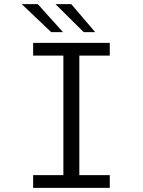

<svg xmlns="http://www.w3.org/2000/svg" viewBox="-20 -907 690 927"><path d="M140 0V-61.5H286V-638.5H140V-700H510V-638.5H363V-61.5H510V0ZM384 -752 248 -887H324L439.5 -752ZM227 -752 85 -887H162.5L284 -752Z"/></svg>

Font: Trispace Light
Style: Regular
Weight: 300
Designer: Tyler Finck
Foundry: Etcetera Type Company
Version: Version 1.210; ttfautohint (v1.8.3)